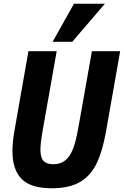

<svg xmlns="http://www.w3.org/2000/svg" viewBox="-20 -1001 666 1033"><path d="M47 -187.5Q47 -237.5 58.5 -302L133 -725.5H285L209.5 -298.5Q197.5 -230.5 197.5 -195.5Q197.5 -154 213.5 -135.8Q229.5 -117.5 266 -117.5Q305 -117.5 330.5 -137.5Q356 -157.5 372.2 -198.8Q388.5 -240 400.5 -308.5L474.5 -725.5H626.5L550 -291.5Q531 -185.5 499 -120Q467 -54.5 409.5 -21.2Q352 12 258.5 12Q146.5 12 96.8 -37.8Q47 -87.5 47 -187.5ZM263 -776 378 -981H544.5L368.5 -776Z"/></svg>

Font: JuliaMono ExtraBold
Style: Italic
Weight: 800
Italic angle: -9°
Monospace: yes
Designer: cormullion
Foundry: corm
Version: Version 0.057; ttfautohint (v1.8.4)